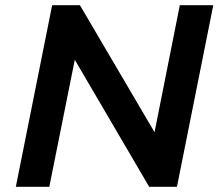

<svg xmlns="http://www.w3.org/2000/svg" viewBox="-20 -720 850 740"><path d="M41 0 181 -700H288L607 -157L566 -162L673 -700H802L662 0H555L237 -543L278 -538L170 0Z"/></svg>

Font: MOST Montserrat SemiBold
Style: Italic
Weight: 600
Italic angle: -11.3°
Designer: Julieta Ulanovsky
Foundry: Julieta Ulanovsky
Version: Version 8.000;March 11, 2024;FontCreator 15.0.0.2926 64-bit